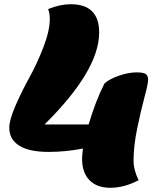

<svg xmlns="http://www.w3.org/2000/svg" viewBox="-20 -720 754 910"><path d="M210 0Q119 0 71.5 -29.5Q24 -59 24 -115Q24 -152 54 -220.5Q84 -289 120 -354Q156 -419 186 -497Q216 -575 216 -630Q216 -657 208 -677Q265 -700 315 -700Q450 -700 450 -566Q450 -386 191 -130H400Q434 -244 475 -324Q497 -345 543 -361Q589 -377 627 -377Q659 -377 670.5 -369.5Q682 -362 682 -341Q682 -323 665 -260Q648 -197 630.5 -112.5Q613 -28 613 41Q613 86 637 134Q569 170 503 170Q439 170 404 134Q369 98 369 32Q369 20 373 -16Q291 0 210 0Z"/></svg>

Font: Lemonada
Style: Bold
Weight: 700
Designer: Mohamed Gaber (Arabic), Eduardo Tunni (Latin)
Foundry: Kief Type Foundry
Version: Version 4.004